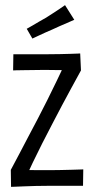

<svg xmlns="http://www.w3.org/2000/svg" viewBox="-20 -723 357 747"><path d="M70 -10 22 -62Q40 -96 56 -126Q72 -156 89 -189Q106 -222 128 -263Q147 -299 164 -333.5Q181 -368 200 -407Q219 -446 242 -495L295 -449Q274 -411 256.5 -378.5Q239 -346 221.5 -313.5Q204 -281 184 -242Q163 -202 144.5 -165.5Q126 -129 108 -91.5Q90 -54 70 -10ZM23 4 22 -62Q22 -62 39 -62Q56 -62 81 -61.5Q106 -61 132.5 -61Q159 -61 177 -61Q195 -61 217 -61.5Q239 -62 258.5 -62.5Q278 -63 291 -63.5Q304 -64 304 -64L303 0Q303 0 288.5 0Q274 0 251.5 0Q229 0 205 0Q181 0 162 0Q143 0 119.5 0.5Q96 1 74 2Q52 3 37.5 3.5Q23 4 23 4ZM31 -449 32 -512Q32 -512 46 -512Q60 -512 81.5 -512Q103 -512 126.5 -512Q150 -512 169 -512Q192 -512 213.5 -512.5Q235 -513 253 -513.5Q271 -514 281.5 -514.5Q292 -515 292 -515L295 -449Q295 -449 280 -449.5Q265 -450 242 -450Q219 -450 195 -450.5Q171 -451 153 -451Q135 -451 113.5 -450.5Q92 -450 73.5 -450Q55 -450 43 -449.5Q31 -449 31 -449ZM106 -573 84 -611Q95 -617 107 -624Q119 -631 131.5 -638.5Q144 -646 157 -653Q170 -661 183 -669.5Q196 -678 209 -686.5Q222 -695 233 -703L269 -646Q255 -640 240.5 -633.5Q226 -627 211.5 -621Q197 -615 183 -608Q169 -602 155.5 -596Q142 -590 129.5 -584Q117 -578 106 -573Z"/></svg>

Font: Truculenta
Style: Regular
Weight: 400
Designer: Ivan Castro, Eva Sanz & Omnibus-Type Team
Foundry: Omnibus-Type
Version: Version 1.002